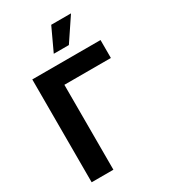

<svg xmlns="http://www.w3.org/2000/svg" viewBox="-228 -1067 1037 1176"><g transform="rotate(-30 290.5 -479.5)"><path d="M545.8 -727.3H63.2V0H217V-600.5H545.8ZM255.7 -797.6H362.6L470.9 -959.2H331Z"/></g></svg>

Font: Margiela Sans
Style: Bold
Weight: 700
Designer: Stefan Endress, Andreas Faust
Version: Version 1.100;FEAKit 1.0